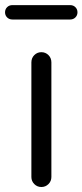

<svg xmlns="http://www.w3.org/2000/svg" viewBox="-30 -749 330 769"><path d="M95.7 -40V-499Q95.7 -516.6 107.4 -528.3Q119.1 -540 135.7 -540Q152.3 -540 164.1 -528.3Q175.8 -516.6 175.8 -499V-40Q175.8 -23.4 164.1 -11.7Q152.3 0 135.7 0Q119.1 0 107.4 -11.7Q95.7 -23.4 95.7 -40ZM19.5 -670.9Q6.8 -670.9 -1.5 -679.2Q-9.8 -687.5 -9.8 -699.7Q-9.8 -711.9 -1.5 -720.2Q6.8 -728.5 19.5 -728.5H251Q263.7 -728.5 272 -720.2Q280.3 -711.9 280.3 -699.7Q280.3 -687.5 272 -679.2Q263.7 -670.9 251 -670.9Z"/></svg>

Font: Gen Jyuu Gothic P Normal
Style: Regular
Weight: 300
Designer: [Source Han Sans]
Ryoko NISHIZUKA  (kana & ideographs); Paul D. Hunt (Latin, Greek & Cyrillic); Wenlong ZHANG  (bopomofo
Version: Version 1.002.20150607